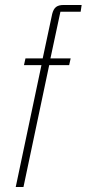

<svg xmlns="http://www.w3.org/2000/svg" viewBox="-20 -749 347 769"><path d="M43 0 146 -488H76L82 -515H151L189 -693Q194 -713 204.5 -721Q215 -729 234 -729H307L303 -702H222L182 -515H263L257 -488H177L74 0Z"/></svg>

Font: Hubot Sans Condensed ExtraLight
Style: Italic
Weight: 200
Width: 3
Italic angle: -12.0243°
Designer: Deni Anggara
Foundry: GitHub, Inc., Subsidiary of Microsoft Corporation
Version: Version 2.000